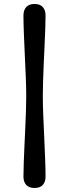

<svg xmlns="http://www.w3.org/2000/svg" viewBox="-20 -791 347 966"><path d="M112 -307.9Q112 -347.6 109.8 -401.7Q107.6 -455.7 104.8 -514Q102 -572.2 100 -624.5Q98 -676.8 98 -712.6Q98 -740.1 112.1 -755.6Q126.3 -771 153.7 -771Q181.3 -771 195.2 -755.6Q209.2 -740.1 209.2 -712.6Q209.2 -684.9 207.7 -645.7Q206.2 -606.5 204.2 -561.3Q202.3 -516.1 200.1 -469.9Q198 -423.6 196.7 -381.7Q195.4 -339.7 195.4 -307.9Q195.4 -268.1 197.5 -213.4Q199.7 -158.7 202.5 -100.2Q205.3 -41.8 207.2 10.2Q209.2 62.1 209.2 96.9Q209.2 124.4 195.2 139.6Q181.3 154.8 153.7 154.8Q126.3 154.8 112.1 139.6Q98 124.4 98 96.9Q98 68.1 99.5 28.4Q101 -11.3 103 -56.6Q105 -102 107.2 -147.7Q109.4 -193.4 110.7 -235Q112 -276.5 112 -307.9Z"/></svg>

Font: Fraunces SuperSoft Wonky
Style: Regular
Weight: 900
Version: Version 1.000;[b76b70a41]